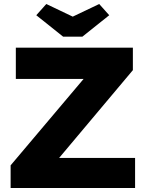

<svg xmlns="http://www.w3.org/2000/svg" viewBox="-20 -938 733 958"><path d="M33 -113 397 -544H59V-700H643V-588L275 -150H654V0H33ZM161 -862 211 -918 343 -855 475 -918 525 -862 391 -755H295Z"/></svg>

Font: Lexend Exa HM Xlight
Style: Bold
Weight: 700
Designer: Bonnie Shaver-Troup, Thomas Jockin, Octavio Pardo
Foundry: Lexend
Version: Version 1.091